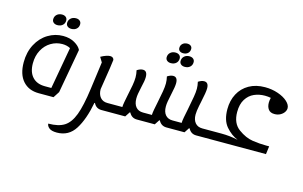

<svg xmlns="http://www.w3.org/2000/svg" viewBox="-134 -1224 3088 1958"><g transform="rotate(15 1409.5 -245.5)"><path d="M575 -507 491 -40 449 25H293Q186 25 124.5 -44.5Q63 -114 63 -241Q63 -348 107 -431Q151 -514 225 -559Q299 -604 384 -604Q455 -604 506 -574.5Q557 -545 575 -507ZM482 -502Q445 -522 397 -522Q333 -522 277.5 -489Q222 -456 189 -395Q156 -334 156 -255Q156 -162 203 -111Q250 -60 335 -60H403ZM240 -742Q240 -773 261.5 -792.5Q283 -812 316 -812Q341 -812 356.5 -799Q372 -786 372 -764Q372 -733 351 -714Q330 -695 296 -695Q271 -695 255.5 -708Q240 -721 240 -742ZM387 -742Q387 -773 408.5 -792.5Q430 -812 463 -812Q488 -812 503.5 -799Q519 -786 519 -764Q519 -733 498 -714Q477 -695 443 -695Q418 -695 402.5 -708Q387 -721 387 -742Z M1035 -60 1022 25H955Q898 25 873 -27H867Q833 153 766 259Q699 365 574 365Q517 365 492 344Q467 323 467 299Q574 299 635 260.5Q696 222 732.5 125.5Q769 29 794 -156L833 -445L802 -496Q830 -512 856.5 -521Q883 -530 900 -530Q918 -530 929 -520Q940 -510 940 -499Q940 -479 892 -179Q892 -125 919 -92.5Q946 -60 995 -60Z M2034 -60 2021 25H1955Q1899 25 1872 -27H1866L1832 25H1641Q1585 25 1558 -27H1552L1518 25H1329Q1273 25 1246 -27H1240L1206 25H1019L1032 -60H1153V-61Q1153 -79 1159.5 -114.5Q1166 -150 1174 -189Q1188 -253 1196.5 -301.5Q1205 -350 1205 -387Q1205 -422 1196 -460Q1230 -482 1258 -482Q1305 -482 1305 -416Q1305 -394 1300.5 -369Q1296 -344 1287 -305Q1277 -258 1272.5 -232.5Q1268 -207 1268 -181Q1268 -124 1295 -92Q1322 -60 1371 -60H1465V-61Q1465 -79 1472 -117.5Q1479 -156 1488 -198Q1503 -271 1511.5 -321Q1520 -371 1520 -407Q1520 -441 1511 -479Q1545 -501 1573 -501Q1620 -501 1620 -436Q1620 -399 1601 -315Q1590 -263 1585 -234.5Q1580 -206 1580 -180Q1580 -123 1607 -91.5Q1634 -60 1683 -60H1779V-61Q1779 -79 1786.5 -120.5Q1794 -162 1804 -208Q1822 -301 1830.5 -350Q1839 -399 1839 -436Q1839 -470 1830 -508Q1864 -530 1892 -530Q1939 -530 1939 -467Q1939 -444 1933 -409.5Q1927 -375 1915 -317L1906 -274Q1894 -214 1894 -179Q1894 -124 1921 -92Q1948 -60 1997 -60ZM1558 -793Q1558 -821 1577.5 -838.5Q1597 -856 1627 -856Q1650 -856 1664 -844.5Q1678 -833 1678 -813Q1678 -785 1659 -767.5Q1640 -750 1609 -750Q1586 -750 1572 -761.5Q1558 -773 1558 -793ZM1458 -667Q1458 -698 1479.5 -717.5Q1501 -737 1534 -737Q1559 -737 1574.5 -724Q1590 -711 1590 -689Q1590 -658 1569 -639Q1548 -620 1514 -620Q1489 -620 1473.5 -633Q1458 -646 1458 -667ZM1605 -667Q1605 -698 1626.5 -717.5Q1648 -737 1681 -737Q1706 -737 1721.5 -724Q1737 -711 1737 -689Q1737 -658 1716 -639Q1695 -620 1661 -620Q1636 -620 1620.5 -633Q1605 -646 1605 -667Z M2584 -490Q2584 -512 2591 -542Q2561 -548 2529 -548Q2468 -548 2415.5 -525Q2363 -502 2330 -449.5Q2297 -397 2297 -315Q2297 -195 2374.5 -138.5Q2452 -82 2528 -71Q2604 -60 2670 -60H2703L2692 25H2018L2032 -60H2199Q2288 -60 2375 -41Q2305 -69 2249 -134Q2193 -199 2193 -317Q2193 -408 2231 -479.5Q2269 -551 2340 -591.5Q2411 -632 2508 -632Q2581 -632 2645 -610Q2709 -588 2746.5 -553.5Q2784 -519 2784 -484Q2784 -462 2769.5 -441Q2755 -420 2729 -406Q2703 -392 2669 -392Q2625 -392 2604.5 -419.5Q2584 -447 2584 -490Z"/></g></svg>

Font: Lemonada Light
Style: Regular
Weight: 300
Designer: Mohamed Gaber (Arabic) Eduardo Tunni (Latin)
Foundry: Kief Type Foundry
Version: Version 3.006